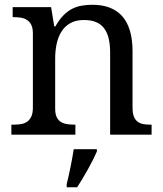

<svg xmlns="http://www.w3.org/2000/svg" viewBox="-20 -566 685 807"><path d="M296.9 -42V0H27.8V-42H36.1Q53.2 -42 68.1 -44.4Q83 -46.9 94 -54.4Q105 -62 111.6 -76.2Q118.2 -90.3 118.2 -113.8V-425.8Q118.2 -447.8 111.6 -461.2Q105 -474.6 93.8 -481.9Q82.5 -489.3 67.6 -491.7Q52.7 -494.1 36.1 -494.1H33.2V-536.1H194.8L208 -455.1H212.9Q228.5 -482.9 245.8 -500.7Q263.2 -518.6 282.5 -528.6Q301.8 -538.6 323.5 -542.2Q345.2 -545.9 369.1 -545.9Q408.7 -545.9 439.7 -534.4Q470.7 -522.9 492.4 -499.3Q514.2 -475.6 525.6 -438.5Q537.1 -401.4 537.1 -350.1V-113.8Q537.1 -90.3 542.7 -76.2Q548.3 -62 558.6 -54.4Q568.8 -46.9 583 -44.4Q597.2 -42 613.8 -42H617.2V0H442.9V-345.2Q442.9 -377.9 437 -403.3Q431.2 -428.7 418.2 -446.3Q405.3 -463.9 384.3 -472.9Q363.3 -481.9 333 -481.9Q298.8 -481.9 275.6 -468.8Q252.4 -455.6 238.3 -433.1Q224.1 -410.6 218 -381.3Q211.9 -352.1 211.9 -319.8V-108.9Q211.9 -86.9 218.5 -73.5Q225.1 -60.1 236.3 -53.2Q247.6 -46.4 262.5 -44.2Q277.3 -42 293.9 -42ZM260.3 208Q268.6 174.8 276.4 136Q284.2 97.2 290 61H387.2V70.8Q380.4 86.4 370.6 106Q360.8 125.5 349.4 146Q337.9 166.5 326.2 186Q314.5 205.6 304.2 221.2H260.3Z"/></svg>

Font: Noto Serif
Style: Regular
Weight: 400
Designer: Monotype Design team
Foundry: Monotype Imaging Inc.
Version: Version 1.02